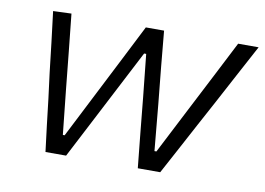

<svg xmlns="http://www.w3.org/2000/svg" viewBox="-60 -588 938 679"><g transform="rotate(10 409.0 -249.0)"><path d="M140 0Q134 -46.5 128.5 -93.2Q123 -140 117.5 -187L106 -277Q100 -331.5 93.5 -385Q87 -438.5 80 -495.5L145.5 -498Q152.5 -433 159.5 -364Q166.5 -295 173 -231L190 -70H196.5L280 -234Q313 -298.5 346 -363.5Q379 -428.5 413 -495.5H478.5Q484 -433 490.5 -366.8Q497 -300.5 503.5 -236.5L519 -70H526L612 -237.5Q644.5 -301 679.8 -369.2Q715 -437.5 744.5 -495.5H818Q788 -439.5 758.8 -385.2Q729.5 -331 700.5 -276L653.5 -189Q627.5 -140.5 602.2 -93.2Q577 -46 552 0H471.5Q465.5 -58.5 458.8 -124.8Q452 -191 446.5 -250L430.5 -403.5H423L343 -249Q312 -189 278.8 -125Q245.5 -61 214 0Z"/></g></svg>

Font: Commissioner Light
Style: Italic
Weight: 300
Italic angle: -12°
Designer: Kostas Bartsokas
Foundry: Kostas Bartsokas
Version: Version 1.000; ttfautohint (v1.8.3)